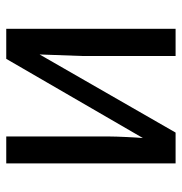

<svg xmlns="http://www.w3.org/2000/svg" viewBox="-4 -564 568 599"><g transform="rotate(90 279.5 -264.0)"><path d="M154.3 -528.3V-239.3L149.4 -104L393.1 -528.3H489.3V0H405.3V-322.3Q405.3 -339.8 407 -375.5Q408.7 -411.1 410.2 -426.3L163.1 0H69.3V-528.3Z"/></g></svg>

Font: Arial
Style: Regular
Weight: 400
Designer: Steve Matteson
Foundry: Ascender Corporation
Version: Version 2.00.3